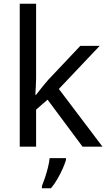

<svg xmlns="http://www.w3.org/2000/svg" viewBox="-20 -780 574 1021"><path d="M172 -760V-363Q172 -347 170.5 -321Q169 -295 168 -276H172Q178 -284 190 -299Q202 -314 214.5 -329.5Q227 -345 236 -355L407 -536H510L293 -307L525 0H419L233 -250L172 -197V0H85V-760ZM331 61V70Q326 88 314 115.5Q302 143 285.5 171.5Q269 200 251 221H203V209Q210 192 219 165.5Q228 139 235 110.5Q242 82 244 61Z"/></svg>

Font: Noto Sans
Style: Regular
Weight: 400
Designer: Monotype Design Team
Foundry: Monotype Imaging Inc.
Version: Version 1.902